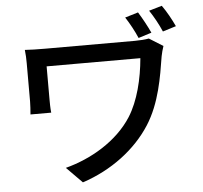

<svg xmlns="http://www.w3.org/2000/svg" viewBox="-60 -925 1121 1061"><g transform="rotate(-5 500.0 -395.0)"><path d="M742 -837 669 -815C693 -778 716 -736 733 -696L806 -719C789 -756 764 -802 742 -837ZM101 -327H216C213 -354 213 -384 213 -398V-584H733C723 -470 694 -350 640 -265C559 -138 412 -53 270 -16L357 72C518 19 654 -83 736 -211C811 -328 833 -472 851 -584C853 -596 861 -627 866 -640L789 -688C768 -684 739 -682 712 -682H214C170 -682 130 -683 101 -685C104 -661 105 -636 105 -611V-398C105 -376 103 -354 101 -327ZM804 -841C828 -805 852 -762 870 -720L944 -743C926 -782 900 -829 876 -862Z"/></g></svg>

Font: コーポレート・ロゴ ver3 Medium
Style: Regular
Weight: 500
Designer: [KANA_main] LOGOTYPE.JP [Source Han Sans] Ryoko NISHIZUKA 西塚涼子 (kana, bopomofo & ideographs); Paul D. Hunt (Latin, Greek
Version: Version 12.001;FEAKit 1.0